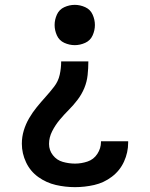

<svg xmlns="http://www.w3.org/2000/svg" viewBox="-20 -558 616 791"><path d="M288 -372Q310 -372 331 -381.5Q352 -391 361.5 -412Q371 -433 371 -455Q371 -477 361.5 -498Q352 -519 331 -528.5Q310 -538 288 -538Q266 -538 245 -528.5Q224 -519 214.5 -498Q205 -477 205 -455Q205 -433 214.5 -412Q224 -391 245 -381.5Q266 -372 288 -372ZM289 213Q329 213 368.5 204Q408 195 441 170Q474 145 491 107.5Q508 70 508 30Q508 27 508 24H396Q396 26 396 27Q396 53 381 76Q366 99 340.5 107.5Q315 116 289 116Q264 116 239 109Q214 102 198 81.5Q182 61 182 35Q182 8 195 -17.5Q208 -43 226 -64.5Q244 -86 263.5 -105.5Q283 -125 300 -147.5Q317 -170 327.5 -195.5Q338 -221 341 -249Q344 -277 344 -305H232Q232 -277 226 -250Q220 -223 203 -201Q186 -179 167.5 -158.5Q149 -138 131.5 -116.5Q114 -95 100 -71Q86 -47 78 -20.5Q70 6 70 34Q70 74 87.5 111Q105 148 138 171.5Q171 195 210 204Q249 213 289 213Z"/></svg>

Font: Iosevka Sparkle Semibold
Style: Regular
Weight: 600
Designer: Belleve Invis
Foundry: Belleve Invis
Version: Version 4.5.0; ttfautohint (v1.8.3)